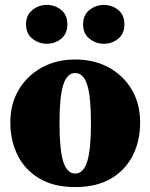

<svg xmlns="http://www.w3.org/2000/svg" viewBox="-20 -745 612 781"><path d="M286 16Q200 16 141 -18.5Q82 -53 52 -113Q22 -173 22 -247Q22 -322 56 -379.5Q90 -437 149.5 -470Q209 -503 286 -503Q363 -503 422.5 -470.5Q482 -438 516 -380.5Q550 -323 550 -247Q550 -171 519.5 -111.5Q489 -52 430.5 -18Q372 16 286 16ZM286 -39Q319 -39 334.5 -87Q350 -135 350 -244Q350 -353 334.5 -400.5Q319 -448 286 -448Q253 -448 237.5 -400.5Q222 -353 222 -244Q222 -135 237.5 -87Q253 -39 286 -39ZM170 -567Q138 -567 112 -587.5Q86 -608 86 -646Q86 -684 112 -704.5Q138 -725 170 -725Q204 -725 229 -704.5Q254 -684 254 -646Q254 -608 229 -587.5Q204 -567 170 -567ZM402 -567Q370 -567 344 -587.5Q318 -608 318 -646Q318 -684 344 -704.5Q370 -725 402 -725Q436 -725 461 -704.5Q486 -684 486 -646Q486 -608 461 -587.5Q436 -567 402 -567Z"/></svg>

Font: Source Serif 4 Black
Style: Regular
Weight: 900
Designer: Frank Grießhammer
Foundry: Adobe
Version: Version 4.005;hotconv 1.1.0;makeotfexe 2.6.0